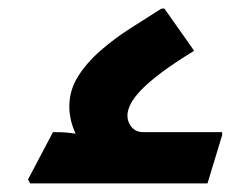

<svg xmlns="http://www.w3.org/2000/svg" viewBox="-20 -426 581 446"><path d="M173 -84Q141 -133 141 -178Q141 -216 161 -248Q181 -280 213 -308Q245 -336 282.5 -360Q320 -384 355 -406H362L431 -308Q385 -280 354.5 -257Q324 -234 307 -216Q290 -198 283 -183.5Q276 -169 276 -158Q276 -142 286 -130.5Q296 -119 313 -119ZM50 0 45 -9 103 -119H111Q134 -119 155.5 -115.5Q177 -112 177 -112L210 -119H496V-112L462 0Z"/></svg>

Font: Fustat ExtraBold
Style: Regular
Weight: 800
Designer: Mohamed Gaber, Khaled Hosny, Laura Garcia Mut
Foundry: Kief Type Foundry, Alif Type Foundry, Hard Type Foundry
Version: Version 1.007